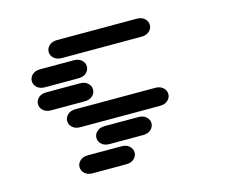

<svg xmlns="http://www.w3.org/2000/svg" viewBox="-101 -753 1202 1006"><g transform="rotate(-15 500.0 -249.5)"><path d="M284.2 111.3H465.8Q493.2 111.3 508.8 96.7Q524.4 82 524.4 62.5Q524.4 43 508.8 28.3Q493.2 13.7 465.8 13.7H284.2Q256.8 13.7 241.2 28.3Q225.6 43 225.6 62.5Q225.6 82 241.2 96.7Q256.8 111.3 284.2 111.3ZM409.2 -13.7H590.8Q618.2 -13.7 633.8 -28.3Q649.4 -43 649.4 -62.5Q649.4 -82 633.8 -96.7Q618.2 -111.3 590.8 -111.3H409.2Q381.8 -111.3 366.2 -96.7Q350.6 -82 350.6 -62.5Q350.6 -43 366.2 -28.3Q381.8 -13.7 409.2 -13.7ZM284.2 -138.7H715.8Q743.2 -138.7 758.8 -153.3Q774.4 -168 774.4 -187.5Q774.4 -207 758.8 -221.7Q743.2 -236.3 715.8 -236.3H284.2Q256.8 -236.3 241.2 -221.7Q225.6 -207 225.6 -187.5Q225.6 -168 241.2 -153.3Q256.8 -138.7 284.2 -138.7ZM159.2 -263.7H340.8Q368.2 -263.7 383.8 -278.3Q399.4 -293 399.4 -312.5Q399.4 -332 383.8 -346.7Q368.2 -361.3 340.8 -361.3H159.2Q131.8 -361.3 116.2 -346.7Q100.6 -332 100.6 -312.5Q100.6 -293 116.2 -278.3Q131.8 -263.7 159.2 -263.7ZM159.2 -388.7H340.8Q368.2 -388.7 383.8 -403.3Q399.4 -418 399.4 -437.5Q399.4 -457 383.8 -471.7Q368.2 -486.3 340.8 -486.3H159.2Q131.8 -486.3 116.2 -471.7Q100.6 -457 100.6 -437.5Q100.6 -418 116.2 -403.3Q131.8 -388.7 159.2 -388.7ZM284.2 -513.7H715.8Q743.2 -513.7 758.8 -528.3Q774.4 -543 774.4 -562.5Q774.4 -582 758.8 -596.7Q743.2 -611.3 715.8 -611.3H284.2Q256.8 -611.3 241.2 -596.7Q225.6 -582 225.6 -562.5Q225.6 -543 241.2 -528.3Q256.8 -513.7 284.2 -513.7Z"/></g></svg>

Font: Sixtyfour Convergence
Style: Regular
Weight: 400
Designer: Jens Kutilek
Foundry: Jens Kutilek
Version: Version 2.001